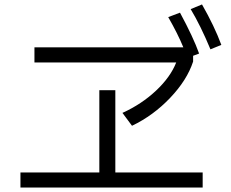

<svg xmlns="http://www.w3.org/2000/svg" viewBox="-20 -899 1040 864"><path d="M889 -879Q945 -781 976 -697L927 -677Q883 -783 838 -858ZM531 -391Q617 -430 682 -491Q747 -552 773 -618H135V-686H805Q780 -747 737 -822L790 -842Q850 -731 876 -658L849 -648V-622Q822 -539 746 -459Q670 -379 574 -333ZM427 -493H499V-123H892V-55H72V-123H427Z"/></svg>

Font: PlemolJP35 Console
Style: Regular
Weight: 400
Version: v2.0.3; ttfautohint (v1.8.4.7-5d5b-dirty) -l 6 -r 45 -G 200 